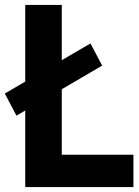

<svg xmlns="http://www.w3.org/2000/svg" viewBox="-34 -760 564 780"><path d="M217 -131.5H508V0H68.5V-311L33 -290L-14.5 -380L68.5 -428.5V-740H217V-515.5L333.5 -583.5L381 -493.5L217 -397.5Z"/></svg>

Font: Encode Sans Condensed
Style: Bold
Weight: 700
Width: 3
Designer: Multiple Designers
Foundry: Impallari Type
Version: Version 2.000